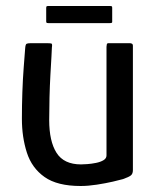

<svg xmlns="http://www.w3.org/2000/svg" viewBox="-20 -616 523 640"><path d="M249 4Q171 4 128.5 -26Q86 -56 69.5 -107.5Q53 -159 53 -220Q53 -264 54.5 -308Q56 -352 59 -391Q62 -430 64 -456Q65 -468 68.5 -470Q72 -472 82 -472H137Q147 -472 151 -471Q155 -470 153 -458Q153 -452 151.5 -427Q150 -402 148 -366Q146 -330 145 -290.5Q144 -251 144 -216Q144 -145 168.5 -106.5Q193 -68 250 -68Q257 -68 271 -69Q285 -70 300 -73Q315 -76 325 -82Q335 -88 335 -98V-460Q335 -464 336 -468Q337 -472 341 -472H413Q416 -472 419.5 -470.5Q423 -469 423 -463V-49Q423 -37 416.5 -31.5Q410 -26 390 -19Q380 -16 356 -10.5Q332 -5 303 -0.5Q274 4 249 4ZM354 -543Q354 -541 352.5 -540Q351 -539 346 -539H141Q136 -539 135 -540.5Q134 -542 134 -545V-589Q134 -594 135.5 -595Q137 -596 141 -596H346Q351 -596 352.5 -595Q354 -594 354 -590Z"/></svg>

Font: Glory Thin Medium
Style: Regular
Weight: 500
Version: Version 1.011